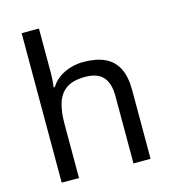

<svg xmlns="http://www.w3.org/2000/svg" viewBox="-112 -852 843 943"><g transform="rotate(-15 309.0 -380.0)"><path d="M173 -537Q173 -518 171.5 -498Q170 -478 168 -462H174Q191 -490 217 -508Q243 -526 275 -535.5Q307 -545 341 -545Q406 -545 449.5 -524.5Q493 -504 515 -461Q537 -418 537 -349V0H450V-343Q450 -408 421 -440Q392 -472 330 -472Q270 -472 236 -449.5Q202 -427 187.5 -383.5Q173 -340 173 -277V0H85V-760H173Z"/></g></svg>

Font: hexuguzrati05
Style: Book
Weight: 400
Designer: Jelle Bosma - Monotype Design Team, Universal Thirst
Foundry: Monotype Imaging Inc.
Version: Version 2.106